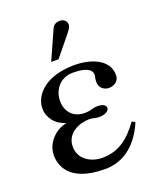

<svg xmlns="http://www.w3.org/2000/svg" viewBox="-127 -742 694 833"><g transform="rotate(-20 219.5 -326.0)"><path d="M153 -507H187L253 -588C269 -607 280 -621 280 -633C280 -653 263 -662 250 -662C229 -662 219 -654 212 -639ZM393 -145C344 -77 294 -40 220 -40C168 -40 115 -71 115 -129C115 -192 178 -217 222 -217C243 -217 249 -211 266 -211C298 -211 314 -224 314 -237C314 -248 302 -258 276 -258C251 -258 245 -249 215 -249C159 -249 131 -288 131 -334C131 -386 167 -431 224 -431C280 -431 311 -418 311 -391C311 -381 307 -376 307 -357C307 -332 327 -315 351 -315C373 -315 398 -329 398 -357C398 -435 309 -460 242 -460C116 -460 48 -397 48 -329C48 -287 77 -249 125 -235C70 -226 25 -176 25 -122C25 -83 42 10 215 10C290 10 362 -31 407 -136Z"/></g></svg>

Font: STIX Math
Style: Regular
Weight: 400
Designer: MicroPress Inc., with final additions and corrections provided by Coen Hoffman, Elsevier (retired)
Version: Version 1.1.0